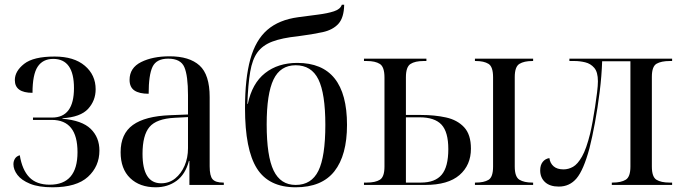

<svg xmlns="http://www.w3.org/2000/svg" viewBox="-20 -785 2895 815"><path d="M203 10Q144 10 107.5 -5Q71 -20 54 -42.5Q37 -65 37 -88Q37 -101 43.5 -111.5Q50 -122 64 -126Q74 -64 104.5 -32.5Q135 -1 191 -1Q309 -1 309 -139Q309 -276 200 -276H120V-286H201Q294 -286 294 -411Q294 -535 206 -535Q162 -535 140 -502Q118 -469 118 -391Q43 -391 43 -445Q43 -483 82.5 -514Q122 -545 212 -545Q294 -545 340 -506Q386 -467 386 -406Q386 -358 354 -323Q322 -288 245 -283V-281Q328 -274 365 -238Q402 -202 402 -146Q402 -79 353.5 -34.5Q305 10 203 10Z M641 10Q573 10 532.5 -29Q492 -68 492 -139Q492 -217 544 -254.5Q596 -292 702 -296L778 -299V-381Q778 -464 762.5 -500Q747 -536 694 -536Q644 -536 627.5 -501.5Q611 -467 611 -387Q571 -387 550.5 -401Q530 -415 530 -446Q530 -497 579 -521.5Q628 -546 700 -546Q784 -546 827 -507Q870 -468 870 -373V-79Q870 -38 882.5 -24Q895 -10 927 -10H930V0H784V-102H782Q767 -45 729.5 -17.5Q692 10 641 10ZM664 -7Q698 -7 723.5 -27.5Q749 -48 763.5 -81.5Q778 -115 778 -156V-288L721 -285Q644 -281 614.5 -246Q585 -211 585 -132Q585 -7 664 -7Z M1235 10Q1121 10 1070.5 -70Q1020 -150 1020 -326Q1020 -452 1042.5 -533.5Q1065 -615 1114.5 -658Q1164 -701 1246 -712Q1290 -718 1330 -723Q1370 -728 1397.5 -737Q1425 -746 1431 -765H1441Q1440 -710 1416.5 -684Q1393 -658 1349.5 -648.5Q1306 -639 1244 -631Q1177 -624 1136 -608.5Q1095 -593 1073 -563Q1051 -533 1042 -480Q1033 -427 1030 -344H1032Q1050 -431 1105 -474.5Q1160 -518 1242 -518Q1453 -518 1453 -255Q1453 -126 1399.5 -58Q1346 10 1235 10ZM1235 0Q1302 0 1331.5 -60Q1361 -120 1361 -255Q1361 -388 1331.5 -448Q1302 -508 1235 -508Q1170 -508 1141 -447.5Q1112 -387 1112 -257Q1112 -122 1141.5 -61Q1171 0 1235 0Z M1525 0V-10H1537Q1573 -10 1592.5 -22Q1612 -34 1612 -78V-456Q1612 -501 1592.5 -513.5Q1573 -526 1537 -526H1525V-536H1790V-526H1778Q1742 -526 1722.5 -513.5Q1703 -501 1703 -457V-297H1768Q1825 -297 1873 -286.5Q1921 -276 1950 -245Q1979 -214 1979 -154Q1979 -84 1930.5 -42Q1882 0 1785 0ZM1996 0V-10H2000Q2034 -10 2053.5 -21.5Q2073 -33 2073 -78V-457Q2073 -502 2053.5 -514Q2034 -526 2000 -526H1996V-536H2243V-526H2239Q2205 -526 2185 -514Q2165 -502 2165 -458V-78Q2165 -34 2185 -22Q2205 -10 2239 -10H2243V0ZM1767 -10Q1827 -10 1855 -43.5Q1883 -77 1883 -152Q1883 -225 1854 -256Q1825 -287 1761 -287H1703V-10Z M2352 7Q2314 7 2293.5 -12Q2273 -31 2273 -62Q2273 -84 2283.5 -97.5Q2294 -111 2312 -114Q2315 -92 2330 -79Q2345 -66 2372 -66Q2393 -66 2412.5 -77Q2432 -88 2450.5 -120.5Q2469 -153 2485 -218Q2490 -239 2495.5 -269Q2501 -299 2506 -331.5Q2511 -364 2514.5 -393Q2518 -422 2518 -440Q2518 -479 2502.5 -497Q2487 -515 2464 -520.5Q2441 -526 2419 -526H2397V-536H2833V-526H2823Q2787 -526 2767 -514.5Q2747 -503 2747 -459V-78Q2747 -34 2766.5 -22Q2786 -10 2822 -10H2833V0H2577V-10H2581Q2616 -10 2636 -22Q2656 -34 2656 -78V-525H2536Q2534 -463 2525.5 -395Q2517 -327 2505.5 -264.5Q2494 -202 2482 -155Q2457 -63 2427.5 -28Q2398 7 2352 7Z"/></svg>

Font: Noto Serif Display SemiCondensed
Style: Regular
Weight: 400
Width: 4
Designer: Monotype Design Team
Foundry: Monotype Imaging Inc.
Version: Version 2.009